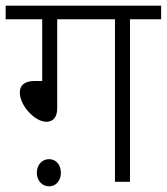

<svg xmlns="http://www.w3.org/2000/svg" viewBox="-20 -642 589 678"><path d="M182 -574H386V0H439V-574H549V-622H0V-574H129V-356H103C64 -356 50 -339 50 -315C50 -270 102 -212 144 -212C167 -212 182 -228 182 -259ZM110 -32C110 -3 130 16 153 16C177 16 195 -3 195 -32C195 -60 178 -80 153 -80C129 -80 110 -60 110 -32Z"/></svg>

Font: Noto Sans Devanagari UI Light
Style: Regular
Weight: 300
Designer: Jelle Bosma - Monotype Design Team
Foundry: Monotype Imaging Inc.
Version: Version 2.004